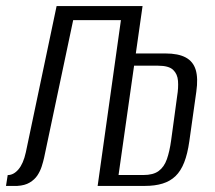

<svg xmlns="http://www.w3.org/2000/svg" viewBox="-46 -611 707 631"><path d="M-26.3 0 -20.7 -35.6Q-1.3 -35.6 14.7 -54.4Q30.7 -73.2 38.9 -110.4L140 -591H422.5L338.5 0H274.9L351.4 -544.8H194.5L98.9 -92.5Q96 -79.3 91 -63.8Q86 -48.3 76.9 -34.5Q67.7 -20.7 51.7 -11.1Q35.7 -1.4 10.7 0ZM343.6 -35.8H425Q457.7 -35.8 475.5 -49Q493.4 -62.2 502.4 -87.7Q511.4 -113.2 516.4 -149.6Q520.8 -183.9 526.3 -222.1Q531.8 -260.3 536.2 -295.3Q540.7 -322.4 539 -345Q537.4 -367.6 523 -381.4Q508.6 -395.1 473.5 -395.1H393.2Q381.6 -305.8 368.9 -215.1Q356.2 -124.5 343.6 -35.8ZM274.9 0 358.2 -589.6H420.2L398.9 -435.3H497.8Q539.9 -435.3 564.4 -422.1Q588.9 -408.9 597.2 -381.5Q605.5 -354.1 599.2 -309.8L576.2 -146.8Q570.4 -105.4 559.3 -77.2Q548.2 -49 530.8 -32.2Q513.3 -15.4 488.3 -7.7Q463.3 0 430.1 0Z"/></svg>

Font: Alumni Sans Thin
Style: Italic
Weight: 100
Italic angle: -8°
Designer: Robert E. Leuschke
Foundry: Robert E. Leuschke
Version: Version 1.016